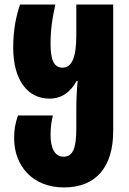

<svg xmlns="http://www.w3.org/2000/svg" viewBox="-20 -573 567 843"><path d="M261 250C401 250 477 161 477 2V-553H315V-417C315 -322 296 -276 254 -276C217 -276 202 -310 202 -380C202 -444 209 -490 223 -553H68C50 -500 38 -441 38 -363C38 -222 101 -140 197 -140C251 -140 290 -169 316 -217H321C316 -168 315 -130 315 -73V-8C315 80 299 115 259 115C217 115 202 71 202 19C202 -15 206 -39 212 -66H59C46 -29 42 -1 42 34C42 153 121 250 261 250Z"/></svg>

Font: Noto Sans Georgian ExtraCondensed Black
Style: Regular
Weight: 900
Width: 2
Designer: Monotype Design Team, Akaki Razmadze
Foundry: Google LLC
Version: Version 2.005